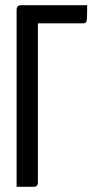

<svg xmlns="http://www.w3.org/2000/svg" viewBox="-20 -720 364 740"><path d="M44 0V-684Q45 -700 61 -700H316Q316 -650 314 -640Q312 -630 301 -630H126V-17Q126 0 110 0Z"/></svg>

Font: Yanone Kaffeesatz
Style: Regular
Weight: 400
Designer: Yanone (Cyrillic: Daniel Pouzeot)
Foundry: Yanone
Version: Version 1.003;PS 001.003;hotconv 1.0.88;makeotf.lib2.5.64775